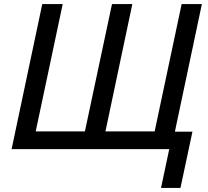

<svg xmlns="http://www.w3.org/2000/svg" viewBox="-20 -734 1023 945"><path d="M772.5 190.9 813 0H37.1L188 -713.9H288.6L155.8 -87.4H397.9L531.2 -713.9H631.3L499 -87.4H741.2L874 -713.9H973.6L840.8 -85.9H927.2L868.2 190.9Z"/></svg>

Font: Open Sans Medium
Style: Italic
Weight: 500
Italic angle: -12°
Designer: Monotype Design Team
Foundry: Monotype Imaging Inc.
Version: Version 3.000